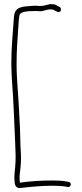

<svg xmlns="http://www.w3.org/2000/svg" viewBox="-20 -797 404 950"><path d="M36 -480C36 -454 38 -428 39 -401C47 -299 50 -198 55 -93C57 -47 59 -10 55 32C53 49 51 66 51 80C51 86 52 92 52 98C52 121 61 136 82 133C127 128 183 122 237 122C260 122 285 123 303 126L314 128C319 129 322 129 324 127C331 122 332 113 328 107C326 105 324 104 320 103L309 101C290 97 264 96 237 96C183 96 123 100 78 107V97L77 96V81C77 76 77 70 78 63C82 31 86 -7 83 -44C80 -82 81 -115 79 -158C78 -183 76 -210 75 -237C72 -317 62 -400 62 -482C62 -548 67 -609 71 -667C72 -685 73 -712 78 -727C91 -740 115 -742 141 -742C154 -744 180 -740 189 -742C202 -745 219 -753 238 -750C241 -750 246 -748 251 -745L263 -739C265 -737 267 -737 272 -738C280 -740 283 -743 281 -754C280 -758 279 -761 276 -762L264 -768C256 -774 248 -776 240 -776H239C221 -779 205 -768 185 -768C182 -767 175 -767 168 -768C159 -769 149 -769 139 -768C87 -764 53 -764 49 -713C44 -638 36 -565 36 -480Z"/></svg>

Font: Stray Cat
Style: Lt
Weight: 300
Version: Version 1.0